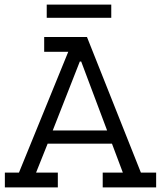

<svg xmlns="http://www.w3.org/2000/svg" viewBox="-20 -810 695 830"><path d="M424 0V-64H511L464 -189H186L136 -64H230V0H1V-64H62L275 -586H171V-650H356L589 -64H655V0ZM331 -544H325L208 -246H443ZM182 -733V-790H461V-733Z"/></svg>

Font: Zilla Slab Regular
Style: Regular
Weight: 400
Designer: Typotheque.com
Foundry: Typotheque type foundry
Version: Version 1.0; 2017